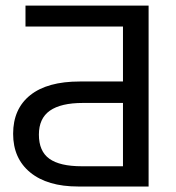

<svg xmlns="http://www.w3.org/2000/svg" viewBox="-20 -679 640 699"><path d="M27.8 -191.9Q27.8 -282.7 90.1 -332.5Q152.3 -382.3 270.5 -382.3H427.7V-582.5H72.8V-658.7H521V0H264.6Q152.8 0 90.3 -51Q27.8 -102.1 27.8 -191.9ZM121.6 -189Q121.6 -128.4 159.7 -101.1Q197.8 -73.7 277.8 -73.7H427.7V-304.2H281.7Q201.7 -304.2 161.6 -276.1Q121.6 -248 121.6 -189Z"/></svg>

Font: Courier New
Style: Regular
Weight: 400
Designer: Steve Matteson
Foundry: Ascender Corporation
Version: Version 2.00.3